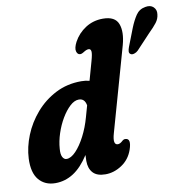

<svg xmlns="http://www.w3.org/2000/svg" viewBox="-84 -835 908 926"><g transform="rotate(-10 370.0 -371.5)"><path d="M548.5 -589 432.5 -178.5Q416.5 -123 443 -123Q454 -123 468 -136.5Q475.5 -142.5 482.5 -141.5Q512 -140.5 493.5 -86.5Q477.5 -41 439.2 -15.8Q401 9.5 359 9.5Q317.5 9.5 298 -11.8Q278.5 -33 278.5 -70Q278.5 -85.5 279.5 -99Q243.5 -43 202.5 -16.8Q161.5 9.5 114 9.5Q63 9.5 33.5 -25.2Q4 -60 7 -129.5Q9.5 -185 32.5 -242Q55.5 -299 96.8 -346.8Q138 -394.5 194.8 -423.8Q251.5 -453 321 -453Q342.5 -453 361 -448L386.5 -539Q396.5 -574 394.8 -586.5Q393 -599 383 -599Q373 -599 359.5 -590.5Q346 -581.5 338.5 -582.5Q326 -583 321.5 -599.2Q317 -615.5 332 -644.5Q353 -683.5 390.8 -707.8Q428.5 -732 476 -732Q535.5 -732 550.8 -692.2Q566 -652.5 548.5 -589ZM162.5 -150.5Q160 -123.5 167.2 -109.8Q174.5 -96 187 -96Q208.5 -96 232.8 -121.2Q257 -146.5 278.5 -188Q300 -229.5 313.5 -278.5L329 -333.5Q323 -368 294 -368Q272.5 -368 250.5 -347.8Q228.5 -327.5 209.2 -295Q190 -262.5 177.5 -224.5Q165 -186.5 162.5 -150.5ZM610.5 -663Q624.5 -698 641 -722.5Q657.5 -747 687.5 -752Q713 -757 727.5 -743Q742 -729 739 -707.5Q737 -685.5 723 -667.2Q709 -649 683 -623.5L615 -551Q607 -543 596.2 -539.8Q585.5 -536.5 579 -540.5Q571 -545 571.5 -554.5Q572 -564 576.5 -575.5Z"/></g></svg>

Font: Fraunces 144pt SuperSoft
Style: Bold Italic
Weight: 700
Italic angle: -16°
Version: Version 1.000;[0bf87f6ff]